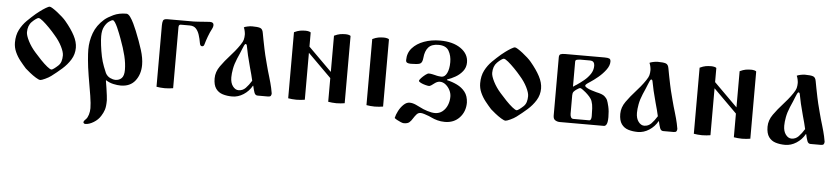

<svg xmlns="http://www.w3.org/2000/svg" viewBox="-45 -743 5684 1300"><g transform="rotate(5 2797.5 -93.0)"><path d="M35 -215Q35 -265 54 -302Q73 -339 102 -367.5Q131 -396 159 -420Q167 -427 185 -440.5Q203 -454 222 -465.5Q241 -477 249 -477Q255 -477 269.5 -468Q284 -459 302 -445Q320 -431 336.5 -416Q353 -401 362 -390Q404 -340 426.5 -297Q449 -254 449 -215Q449 -171 426.5 -134.5Q404 -98 370 -68Q336 -38 300 -11Q284 1 260 12Q236 23 228 23Q218 23 197 10Q176 -3 155.5 -19.5Q135 -36 124 -46Q104 -68 83 -94.5Q62 -121 48.5 -151.5Q35 -182 35 -215ZM110 -292Q110 -270 129 -232.5Q148 -195 179 -160Q199 -137 222.5 -112.5Q246 -88 267 -71Q288 -54 297 -54Q302 -54 314.5 -63Q327 -72 341 -85Q355 -98 360.5 -116Q366 -134 366 -156Q366 -179 347.5 -216Q329 -253 298 -288Q279 -311 255 -335.5Q231 -360 210.5 -377Q190 -394 180 -394Q175 -394 162.5 -385.5Q150 -377 136 -363Q123 -350 116.5 -332Q110 -314 110 -292Z M534 -211Q534 -269 554 -323.5Q574 -378 623 -421Q644 -439 682 -457Q720 -475 770 -475Q783 -475 796.5 -456.5Q810 -438 822 -412.5Q834 -387 843 -365Q871 -296 888.5 -240Q906 -184 906 -139Q906 -75 872 -31Q838 13 773 13Q751 13 723.5 7Q696 1 673 -14L671 -12Q675 10 679 37.5Q683 65 686 88Q689 111 689 120Q689 163 681.5 185.5Q674 208 661 228Q644 256 613.5 274.5Q583 293 557 293Q552 293 548 289.5Q544 286 544 282Q544 277 550 269.5Q556 262 560 259Q570 249 576.5 228Q583 207 583 184Q583 154 574.5 100Q566 46 552 -33Q542 -94 538 -140Q534 -186 534 -211ZM613 -309Q613 -284 617.5 -247Q622 -210 630 -171Q637 -138 649.5 -105Q662 -72 667 -62Q679 -40 699.5 -31Q720 -22 733 -22Q760 -22 776.5 -38.5Q793 -55 793 -95Q793 -139 780.5 -190Q768 -241 744 -305Q739 -318 731.5 -338Q724 -358 715 -377.5Q706 -397 697.5 -410Q689 -423 682 -423Q674 -423 657 -411Q640 -399 626.5 -374Q613 -349 613 -309Z M1016 0V-417Q1016 -437 1020.5 -449.5Q1025 -462 1050 -462H1229Q1240 -462 1258.5 -463.5Q1277 -465 1293 -466Q1305 -467 1321.5 -468Q1338 -469 1339 -469Q1364 -469 1364 -449Q1364 -436 1357 -424Q1344 -400 1332.5 -369Q1321 -338 1316 -319Q1313 -307 1309 -303.5Q1305 -300 1299 -300Q1286 -300 1283 -320Q1278 -350 1269.5 -376Q1261 -402 1246 -417.5Q1231 -433 1204 -433H1143Q1138 -433 1133.5 -429.5Q1129 -426 1129 -414V0Q1116 2 1102 3.5Q1088 5 1072 5Q1056 5 1042.5 3.5Q1029 2 1016 0Z M1403 -91Q1403 -135 1431.5 -175Q1460 -215 1493 -251Q1506 -265 1524.5 -287.5Q1543 -310 1558.5 -333Q1574 -356 1577 -369Q1579 -377 1580 -386Q1581 -395 1581 -404Q1581 -412 1578 -427Q1575 -442 1570 -452Q1575 -456 1593.5 -460Q1612 -464 1625 -464Q1664 -464 1680.5 -458Q1697 -452 1701 -426Q1704 -409 1710 -378Q1716 -347 1722 -318.5Q1728 -290 1731 -278Q1737 -255 1747.5 -214Q1758 -173 1771 -131Q1783 -91 1790 -59.5Q1797 -28 1797 -23Q1797 -13 1792.5 -6.5Q1788 0 1774 0H1703Q1687 0 1680.5 -18Q1674 -36 1668 -64H1666Q1645 -26 1608.5 -2.5Q1572 21 1532 21Q1497 21 1467.5 12Q1438 3 1420.5 -21.5Q1403 -46 1403 -91ZM1515 -108Q1515 -70 1532 -47.5Q1549 -25 1571 -25Q1599 -25 1619 -45.5Q1639 -66 1658 -97Q1654 -116 1648 -138.5Q1642 -161 1635 -186Q1622 -233 1614.5 -266Q1607 -299 1602 -326Q1600 -341 1592 -341Q1588 -341 1582.5 -330.5Q1577 -320 1572 -306Q1565 -287 1559.5 -275Q1554 -263 1543 -237Q1527 -199 1521 -166Q1515 -133 1515 -108Z M1911 0V-449Q1934 -460 1951.5 -463Q1969 -466 1989 -466Q2000 -466 2012 -463Q2024 -460 2024 -455V-361L2183 -203V-449Q2206 -460 2223.5 -463Q2241 -466 2261 -466Q2272 -466 2283.5 -463Q2295 -460 2295 -455V0Q2282 2 2268.5 3.5Q2255 5 2239 5Q2223 5 2209.5 3.5Q2196 2 2183 0V-161L2024 -319V0Q2011 2 1997 3.5Q1983 5 1967 5Q1951 5 1937.5 3.5Q1924 2 1911 0Z M2443 0V-449Q2466 -460 2483.5 -463Q2501 -466 2521 -466Q2532 -466 2544 -463Q2556 -460 2556 -455V0Q2543 2 2529 3.5Q2515 5 2499 5Q2483 5 2469.5 3.5Q2456 2 2443 0Z M2641 70Q2646 47 2659.5 21Q2673 -5 2692.5 -23.5Q2712 -42 2733 -42Q2753 -42 2775.5 -32Q2798 -22 2809 -16Q2827 -6 2857 3.5Q2887 13 2909 13Q2939 13 2960.5 -4.5Q2982 -22 2993 -49Q3004 -76 3004 -106Q3004 -129 2993 -150.5Q2982 -172 2964 -186.5Q2946 -201 2925 -201Q2907 -201 2889 -187Q2881 -180 2870 -173Q2859 -166 2854 -166Q2846 -166 2828.5 -170.5Q2811 -175 2797 -182Q2783 -189 2783 -195Q2783 -201 2795 -214Q2807 -227 2822 -238.5Q2837 -250 2845 -250Q2856 -250 2868 -247.5Q2880 -245 2888 -243Q2902 -239 2914.5 -237.5Q2927 -236 2932 -236Q2955 -236 2969 -264.5Q2983 -293 2983 -339Q2983 -383 2964 -416Q2945 -449 2893 -449Q2847 -449 2825 -424Q2803 -399 2799 -353Q2796 -318 2779 -311.5Q2762 -305 2718 -305Q2702 -305 2693 -309.5Q2684 -314 2684 -327Q2684 -376 2714 -409.5Q2744 -443 2793.5 -461Q2843 -479 2902 -479Q2989 -479 3042.5 -442Q3096 -405 3096 -347Q3096 -313 3076 -287.5Q3056 -262 3027 -245.5Q2998 -229 2972 -221V-216Q3008 -208 3041 -192Q3074 -176 3095.5 -148.5Q3117 -121 3119 -76Q3119 -15 3081 26Q3043 67 2981 67Q2954 67 2930.5 60.5Q2907 54 2893 47Q2886 43 2870.5 37Q2855 31 2839 26Q2823 21 2813 21Q2797 21 2786 33.5Q2775 46 2765 62Q2755 79 2743 89.5Q2731 100 2705 100Q2698 100 2684.5 94.5Q2671 89 2658.5 82Q2646 75 2641 70Z M3197 -215Q3197 -265 3216 -302Q3235 -339 3264 -367.5Q3293 -396 3321 -420Q3329 -427 3347 -440.5Q3365 -454 3384 -465.5Q3403 -477 3411 -477Q3417 -477 3431.5 -468Q3446 -459 3464 -445Q3482 -431 3498.5 -416Q3515 -401 3524 -390Q3566 -340 3588.5 -297Q3611 -254 3611 -215Q3611 -171 3588.5 -134.5Q3566 -98 3532 -68Q3498 -38 3462 -11Q3446 1 3422 12Q3398 23 3390 23Q3380 23 3359 10Q3338 -3 3317.5 -19.5Q3297 -36 3286 -46Q3266 -68 3245 -94.5Q3224 -121 3210.5 -151.5Q3197 -182 3197 -215ZM3272 -292Q3272 -270 3291 -232.5Q3310 -195 3341 -160Q3361 -137 3384.5 -112.5Q3408 -88 3429 -71Q3450 -54 3459 -54Q3464 -54 3476.5 -63Q3489 -72 3503 -85Q3517 -98 3522.5 -116Q3528 -134 3528 -156Q3528 -179 3509.5 -216Q3491 -253 3460 -288Q3441 -311 3417 -335.5Q3393 -360 3372.5 -377Q3352 -394 3342 -394Q3337 -394 3324.5 -385.5Q3312 -377 3298 -363Q3285 -350 3278.5 -332Q3272 -314 3272 -292Z M3712 -40V-436Q3712 -453 3722 -457.5Q3732 -462 3754 -462H4021Q4044 -462 4053.5 -457.5Q4063 -453 4063 -437Q4063 -410 4041.5 -381Q4020 -352 3990.5 -327.5Q3961 -303 3936 -287Q3907 -269 3907 -261Q3907 -254 3920 -246.5Q3933 -239 3951.5 -233Q3970 -227 3985 -223Q4028 -214 4042.5 -201Q4057 -188 4062 -177Q4068 -163 4075 -133Q4082 -103 4082 -62Q4082 -28 4075 -14Q4068 0 4057 0H3757Q3740 0 3726 -8.5Q3712 -17 3712 -40ZM3825 -248 3827 -247Q3835 -253 3839.5 -256Q3844 -259 3848 -261Q3872 -277 3897 -297.5Q3922 -318 3939 -343.5Q3956 -369 3956 -400Q3956 -414 3949 -423.5Q3942 -433 3922 -433H3857Q3850 -433 3837.5 -430.5Q3825 -428 3825 -417ZM3825 -62Q3825 -49 3830 -39Q3835 -29 3847 -29H3954Q3969 -29 3969 -59Q3969 -84 3967.5 -111.5Q3966 -139 3959 -158Q3954 -174 3940.5 -189Q3927 -204 3913 -216Q3905 -223 3892.5 -232Q3880 -241 3875 -241Q3868 -241 3851 -229Q3839 -221 3832 -212.5Q3825 -204 3825 -188Z M4160 -91Q4160 -135 4188.5 -175Q4217 -215 4250 -251Q4263 -265 4281.5 -287.5Q4300 -310 4315.5 -333Q4331 -356 4334 -369Q4336 -377 4337 -386Q4338 -395 4338 -404Q4338 -412 4335 -427Q4332 -442 4327 -452Q4332 -456 4350.5 -460Q4369 -464 4382 -464Q4421 -464 4437.5 -458Q4454 -452 4458 -426Q4461 -409 4467 -378Q4473 -347 4479 -318.5Q4485 -290 4488 -278Q4494 -255 4504.5 -214Q4515 -173 4528 -131Q4540 -91 4547 -59.5Q4554 -28 4554 -23Q4554 -13 4549.5 -6.5Q4545 0 4531 0H4460Q4444 0 4437.5 -18Q4431 -36 4425 -64H4423Q4402 -26 4365.5 -2.5Q4329 21 4289 21Q4254 21 4224.5 12Q4195 3 4177.5 -21.5Q4160 -46 4160 -91ZM4272 -108Q4272 -70 4289 -47.5Q4306 -25 4328 -25Q4356 -25 4376 -45.5Q4396 -66 4415 -97Q4411 -116 4405 -138.5Q4399 -161 4392 -186Q4379 -233 4371.5 -266Q4364 -299 4359 -326Q4357 -341 4349 -341Q4345 -341 4339.5 -330.5Q4334 -320 4329 -306Q4322 -287 4316.5 -275Q4311 -263 4300 -237Q4284 -199 4278 -166Q4272 -133 4272 -108Z M4668 0V-449Q4691 -460 4708.5 -463Q4726 -466 4746 -466Q4757 -466 4769 -463Q4781 -460 4781 -455V-361L4940 -203V-449Q4963 -460 4980.5 -463Q4998 -466 5018 -466Q5029 -466 5040.5 -463Q5052 -460 5052 -455V0Q5039 2 5025.5 3.5Q5012 5 4996 5Q4980 5 4966.5 3.5Q4953 2 4940 0V-161L4781 -319V0Q4768 2 4754 3.5Q4740 5 4724 5Q4708 5 4694.5 3.5Q4681 2 4668 0Z M5161 -91Q5161 -135 5189.5 -175Q5218 -215 5251 -251Q5264 -265 5282.5 -287.5Q5301 -310 5316.5 -333Q5332 -356 5335 -369Q5337 -377 5338 -386Q5339 -395 5339 -404Q5339 -412 5336 -427Q5333 -442 5328 -452Q5333 -456 5351.5 -460Q5370 -464 5383 -464Q5422 -464 5438.5 -458Q5455 -452 5459 -426Q5462 -409 5468 -378Q5474 -347 5480 -318.5Q5486 -290 5489 -278Q5495 -255 5505.5 -214Q5516 -173 5529 -131Q5541 -91 5548 -59.5Q5555 -28 5555 -23Q5555 -13 5550.5 -6.5Q5546 0 5532 0H5461Q5445 0 5438.5 -18Q5432 -36 5426 -64H5424Q5403 -26 5366.5 -2.5Q5330 21 5290 21Q5255 21 5225.5 12Q5196 3 5178.5 -21.5Q5161 -46 5161 -91ZM5273 -108Q5273 -70 5290 -47.5Q5307 -25 5329 -25Q5357 -25 5377 -45.5Q5397 -66 5416 -97Q5412 -116 5406 -138.5Q5400 -161 5393 -186Q5380 -233 5372.5 -266Q5365 -299 5360 -326Q5358 -341 5350 -341Q5346 -341 5340.5 -330.5Q5335 -320 5330 -306Q5323 -287 5317.5 -275Q5312 -263 5301 -237Q5285 -199 5279 -166Q5273 -133 5273 -108Z"/></g></svg>

Font: Monomakh
Style: Regular
Weight: 400
Version: Version 1.200; ttfautohint (v1.8.4.7-5d5b)